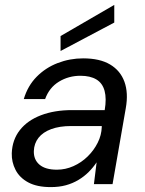

<svg xmlns="http://www.w3.org/2000/svg" viewBox="-20 -751 592 783"><path d="M187 12Q131 12 95.5 -7Q60 -26 43.5 -58Q27 -90 28 -126Q30 -181 61 -220.5Q92 -260 147 -281Q202 -302 274 -302H407Q415 -349 406.5 -380.5Q398 -412 373 -427Q348 -442 308 -442Q260 -442 220.5 -418Q181 -394 164 -347H77Q93 -401 129.5 -438Q166 -475 215.5 -494Q265 -513 319 -513Q387 -513 429 -488Q471 -463 487.5 -417.5Q504 -372 493 -310L439 0H363L374 -89Q360 -68 341.5 -49.5Q323 -31 299.5 -17Q276 -3 248.5 4.5Q221 12 187 12ZM212 -59Q247 -59 279.5 -73.5Q312 -88 337.5 -113Q363 -138 378.5 -169Q394 -200 395 -233V-237H270Q223 -237 189 -224.5Q155 -212 137 -189Q119 -166 118 -135Q117 -100 141 -79.5Q165 -59 212 -59ZM227 -543V-604L446 -731V-659Z"/></svg>

Font: DM Sans 17pt
Style: Italic
Weight: 400
Italic angle: -10°
Version: Version 4.004;gftools[0.9.30]